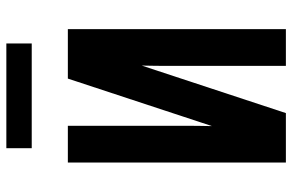

<svg xmlns="http://www.w3.org/2000/svg" viewBox="-174 -724 899 590"><g transform="rotate(-90 275.0 -429.5)"><path d="M70 0V-670H183V-402Q183 -358 183 -314Q183 -270 182 -227L328 -670H480V0H367V-268Q367 -312 367 -356Q367 -400 368 -443L222 0ZM436 -781H114V-859H436Z"/></g></svg>

Font: Lode Term
Style: Bold
Weight: 700
Monospace: yes
Designer: Belleve Invis
Foundry: Belleve Invis
Version: Version 29.2.0